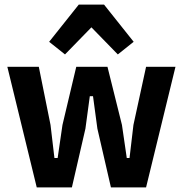

<svg xmlns="http://www.w3.org/2000/svg" viewBox="-20 -816 796 836"><path d="M12 -525H149L200 -272L217 -128H231L252 -272L312 -525H448L511 -272L532 -128H544L561 -272L616 -525H744L616 0H463L404 -256L385 -397H371L352 -256L293 0H140ZM433 -796 562 -634 493 -579 378 -697 263 -579 194 -634 323 -796Z"/></svg>

Font: IBM Plex Sans Cond
Style: Bold
Weight: 700
Width: 3
Designer: Mike Abbink, Paul van der Laan, Pieter van Rosmalen
Foundry: Bold Monday
Version: Version 1.3